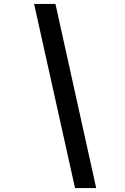

<svg xmlns="http://www.w3.org/2000/svg" viewBox="-20 -850 640 980"><path d="M363 110H471L263 -830H154Z"/></svg>

Font: JetBrains Mono SemiBold
Style: Italic
Weight: 472
Italic angle: -9°
Monospace: yes
Designer: Philipp Nurullin, Konstantin Bulenkov
Foundry: JetBrains
Version: Version 2.305